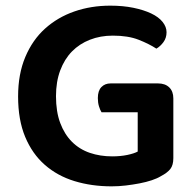

<svg xmlns="http://www.w3.org/2000/svg" viewBox="-20 -643 692 679"><path d="M593 -84Q593 -59 582.5 -45.5Q572 -32 549 -20Q536 -12 516.5 -5.5Q497 1 473.5 5.5Q450 10 425 13Q400 16 375 16Q304 16 243.5 -2.5Q183 -21 138.5 -60Q94 -99 69 -159Q44 -219 44 -302Q44 -381 69.5 -441.5Q95 -502 139.5 -542Q184 -582 243 -602.5Q302 -623 370 -623Q415 -623 451.5 -615.5Q488 -608 514.5 -595.5Q541 -583 555 -565.5Q569 -548 569 -529Q569 -509 558 -494Q547 -479 533 -471Q507 -488 470 -502.5Q433 -517 379 -517Q335 -517 298 -502.5Q261 -488 234.5 -461Q208 -434 193 -394Q178 -354 178 -303Q178 -248 193 -208Q208 -168 234.5 -141.5Q261 -115 297.5 -102.5Q334 -90 377 -90Q406 -90 430 -95Q454 -100 467 -107V-246H339Q334 -254 330 -267Q326 -280 326 -296Q326 -322 338.5 -335Q351 -348 371 -348H539Q564 -348 578.5 -334Q593 -320 593 -295Z"/></svg>

Font: Baloo Thambi 2 SemiBold
Style: Regular
Weight: 600
Designer: Aadarsh Rajan and Ek Type
Foundry: Ek Type
Version: Version 1.640;hotconv 1.0.111;makeotfexe 2.5.65597; ttfautoh